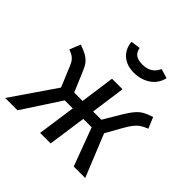

<svg xmlns="http://www.w3.org/2000/svg" viewBox="-192 -955 1135 1135"><g transform="rotate(45 375.0 -387.5)"><path d="M702 -539 731 -470Q705 -460 687.5 -448.5Q670 -437 654.5 -417.5Q639 -398 620 -364L565 -266L673 0H577L488 -239H418L384 0H296L330 -239H263L107 0H4L194 -277L141 -404Q133 -424 124 -436Q115 -448 102 -456Q89 -464 69 -471L97 -539Q133 -527 154.5 -514.5Q176 -502 190 -485Q204 -468 215 -441L270 -311H340L370 -527H458L428 -311H497L561 -419Q585 -459 604.5 -481.5Q624 -504 646.5 -516.5Q669 -529 702 -539ZM435 -643Q395 -643 365 -658Q335 -673 317.5 -700Q300 -727 297 -763L357 -771Q363 -739 383 -726Q403 -713 437 -713Q473 -713 498 -728Q523 -743 537 -775L596 -757Q583 -702 538.5 -672.5Q494 -643 435 -643Z"/></g></svg>

Font: Fira Sans Variable
Style: Italic
Weight: 397
Italic angle: -8°
Designer: Carrois Corporate & Edenspiekermann AG
Foundry: Carrois Corporate GbR & Edenspiekermann AG
Version: Version 4.202